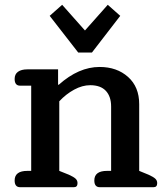

<svg xmlns="http://www.w3.org/2000/svg" viewBox="-20 -780 691 800"><path d="M187 -714 239 -760 334 -653 429 -760 481 -714 363 -561H306ZM41 -28Q41 -68 94 -68H110V-423H64Q41 -423 41 -451Q41 -471 55 -481Q69 -491 94 -491H222V-427H225Q308 -501 395 -501Q467 -501 513.5 -459.5Q560 -418 560 -346V-68L599 -52Q619 -43 627 -35.5Q635 -28 635 -17Q635 0 620 0H396Q373 0 373 -28Q373 -68 426 -68H443V-336Q443 -378 421 -401.5Q399 -425 356 -425Q323 -425 289 -406.5Q255 -388 227 -358V-68L267 -52Q287 -43 295 -35.5Q303 -28 303 -17Q303 0 288 0H64Q41 0 41 -28Z"/></svg>

Font: MaitreeSemiBold
Style: Regular
Weight: 600
Designer: CadsonDemak Team
Foundry: CadsonDemak
Version: Version 1.000